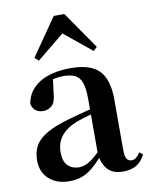

<svg xmlns="http://www.w3.org/2000/svg" viewBox="-92 -898 769 981"><g transform="rotate(-10 292.5 -407.0)"><path d="M186.6 16.2Q124.2 16.2 83.8 -19.4Q43.3 -54.9 43.3 -117.6Q43.3 -161.2 62 -193.6Q80.7 -226.1 125.1 -251.5Q169.6 -277 245.4 -297.9Q284.8 -309.4 334.4 -322Q384 -334.6 424 -344.4V-318.9Q384 -308.9 344 -297.6Q303.9 -286.4 277.1 -276.7Q223.3 -254.9 196.1 -220.6Q168.8 -186.4 168.8 -135.9Q168.8 -90.4 191.1 -67.9Q213.3 -45.3 250 -45.3Q266.3 -45.3 284.7 -52.6Q303.1 -59.9 327.4 -79.7Q351.8 -99.4 385.3 -135.5L400.8 -82.4H365.7Q336.6 -50.6 311.2 -28.7Q285.7 -6.8 256.4 4.7Q227 16.2 186.6 16.2ZM466.1 15.2Q414.6 15.2 387.9 -14.2Q361.2 -43.6 354.9 -94V-96.5V-381.4Q354.9 -434.7 344.8 -464.5Q334.7 -494.3 311.6 -506.3Q288.5 -518.3 250 -518.3Q224.4 -518.3 197.3 -512.2Q170.2 -506.1 133.8 -491.2L196.1 -516.3L185.9 -439.2Q183.3 -395.9 164.6 -378Q145.8 -360.2 120.3 -360.2Q71.1 -360.2 59.2 -406.5Q68.9 -473.5 129.4 -512.7Q189.9 -551.9 295.1 -551.9Q395.4 -551.9 440.7 -505.9Q486.1 -459.8 486.1 -356.2V-94.8Q486.1 -60.3 494.8 -47Q503.6 -33.8 519.7 -33.8Q531.3 -33.8 541.3 -40.9Q551.3 -48.1 564.7 -67.2L581.9 -53.4Q564 -17.5 536.2 -1.1Q508.4 15.2 466.1 15.2ZM425.7 -617.5 244.1 -765.6H322.7L140.8 -617.5L121.2 -635.9L255.3 -829.5H310.5L444.6 -635.9Z"/></g></svg>

Font: Noto Serif SC ExtraLight
Style: Regular
Weight: 200
Designer: Ryoko NISHIZUKA 西塚涼子 (kana & ideographs); Frank Grießhammer (Latin, Greek & Cyrillic); Wenlong ZHANG 张文龙 (bopomofo); San
Foundry: Adobe
Version: Version 2.002-H1;hotconv 1.1.0;makeotfexe 2.6.0